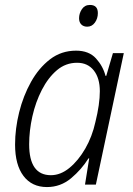

<svg xmlns="http://www.w3.org/2000/svg" viewBox="-20 -747 540 777"><path d="M170 10Q109 10 75 -35Q41 -80 41 -162Q41 -226 57.5 -292.5Q74 -359 105.5 -415.5Q137 -472 182.5 -507Q228 -542 288 -542Q340 -542 368.5 -510.5Q397 -479 407 -440H410L437 -532H481L368 0H324L341 -106H338Q310 -61 267.5 -25.5Q225 10 170 10ZM186 -38Q225 -38 261 -67.5Q297 -97 325 -145.5Q353 -194 366 -253Q375 -289 379.5 -320.5Q384 -352 384 -378Q384 -431 359.5 -462Q335 -493 292 -493Q246 -493 210.5 -463Q175 -433 149.5 -383.5Q124 -334 111 -276Q98 -218 98 -163Q98 -38 186 -38ZM333 -639Q318 -639 309 -648Q300 -657 300 -673Q300 -693 311.5 -710Q323 -727 344 -727Q376 -727 376 -694Q376 -672 364 -655.5Q352 -639 333 -639Z"/></svg>

Font: Noto Sans SemiCondensed Light
Style: Italic
Weight: 300
Width: 4
Italic angle: -12°
Designer: Monotype Design Team
Foundry: Monotype Imaging Inc.
Version: Version 2.013; ttfautohint (v1.8.4.7-5d5b)